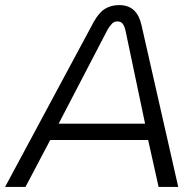

<svg xmlns="http://www.w3.org/2000/svg" viewBox="-57 -733 762 753"><path d="M-37 0 310 -646Q331 -684 355 -698.5Q379 -713 410 -713Q446 -713 467.5 -693.5Q489 -674 498 -634L642 0H565L524 -184H140L43 0ZM173 -248H512L435 -614Q431 -631 424 -640Q417 -649 403 -649Q391 -649 382.5 -640.5Q374 -632 365 -617Z"/></svg>

Font: MuseoModerno Thin Light
Style: Italic
Weight: 300
Italic angle: -9°
Version: Version 1.003